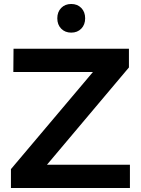

<svg xmlns="http://www.w3.org/2000/svg" viewBox="-20 -945 708 965"><path d="M338 -925Q369 -925 388.5 -905Q408 -885 408 -853Q408 -821 388.5 -801Q369 -781 338 -781Q307 -781 287.5 -801Q268 -821 268 -853Q268 -885 287.5 -905Q307 -925 338 -925ZM628 -700V-606L216 -117H633V0H35V-95L447 -583H47L48 -700Z"/></svg>

Font: QuotatisMedium
Style: Regular
Weight: 500
Designer: Julieta Ulanovsky
Foundry: Quotatis-Medium
Version: Version 4.000;PS 004.000;hotconv 1.0.88;makeotf.lib2.5.64775